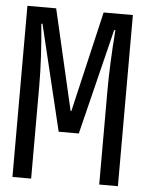

<svg xmlns="http://www.w3.org/2000/svg" viewBox="-52 -756 604 798"><g transform="rotate(5 250.0 -357.0)"><path d="M30 -714H150L247 -294H250L348 -714H470V0H392V-389Q392 -500 403 -645H398L289 -204H205L99 -645H94Q108 -503 108 -387V0H30Z"/></g></svg>

Font: Noto Sans Mono UI Cond
Style: Regular
Weight: 400
Width: 3
Monospace: yes
Designer: Monotype Design team
Foundry: Monotype Imaging Inc.
Version: Version 1.000